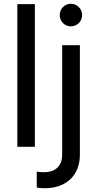

<svg xmlns="http://www.w3.org/2000/svg" viewBox="-20 -779 514 1019"><path d="M72 0H165V-757H72ZM175 216C186 219 207 220 219 220C324 220 404 158 404 42V-539H310V42C310 105 270 135 215 135C202 135 188 134 175 132ZM297 -699C297 -666 323 -639 356 -639C389 -639 416 -666 416 -699C416 -732 389 -759 356 -759C323 -759 297 -732 297 -699Z"/></svg>

Font: Mluvka Medium
Style: Regular
Weight: 500
Designer: Modified by Jiří Krblich, Original typeface by Gumpita Rahayu
Foundry: Gumpita Rahayu & Jiří Krblich
Version: Version 2.000;Glyphs 3.1.1 (3134)